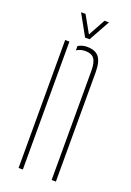

<svg xmlns="http://www.w3.org/2000/svg" viewBox="-143 -792 579 846"><g transform="rotate(20 146.5 -369.5)"><path d="M60 0V-600H80V0ZM215 0V-514Q214.5 -552.5 202 -568.8Q189.5 -585 161 -585Q149.5 -585 139.2 -582Q129 -579 120 -573.5V-593.5Q128.5 -599 139 -602Q149.5 -605 161 -605Q200 -605 217.2 -584Q234.5 -563 235 -514V0ZM139 -640 84 -739H105L150 -659L194 -739H215L160 -640Z"/></g></svg>

Font: Big Shoulders Stencil Thin
Style: Regular
Weight: 100
Designer: Patric King
Foundry: XO Type Co
Version: Version 2.001